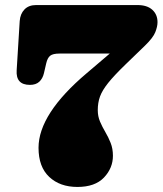

<svg xmlns="http://www.w3.org/2000/svg" viewBox="-20 -720 644 760"><path d="M427 -103.5Q427 -54.5 391.5 -17.2Q356 20 286.5 20Q217 20 174.8 -19.8Q132.5 -59.5 132.5 -135Q132.5 -269 323.5 -430.5L414.5 -508H216Q189.5 -508 178.8 -499.5Q168 -491 163 -469.5L154 -430.5Q149 -409 135.5 -396.5Q122 -384 98.5 -384Q42 -384 46 -442L58 -636.5Q60 -665 76.8 -682.5Q93.5 -700 123 -700H524Q562.5 -700 583 -681.2Q603.5 -662.5 603.5 -632Q603.5 -615 594.8 -592.8Q586 -570.5 554 -539.5L477.5 -465.5Q432 -421.5 408.2 -391.8Q384.5 -362 375.8 -337.8Q367 -313.5 367 -284Q367 -259.5 376 -238.5Q385 -217.5 397 -197.2Q409 -177 418 -154.2Q427 -131.5 427 -103.5Z"/></svg>

Font: Fraunces 9pt S100 Black
Style: Regular
Weight: 900
Version: Version 1.000; ttfautohint (v1.8.3)